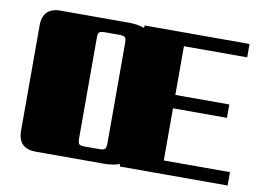

<svg xmlns="http://www.w3.org/2000/svg" viewBox="-70 -728 1148 834"><g transform="rotate(10 504.5 -311.0)"><path d="M434 -90V-532Q434 -552 428 -557.5Q422 -563 403 -563H340Q320 -563 314.5 -557.5Q309 -552 309 -532V-90Q309 -70 314.5 -64.5Q320 -59 340 -59H403Q422 -59 428 -64.5Q434 -70 434 -90ZM688 -59H980V0H504V-11Q474 0 435 0H134Q55 0 55 -79V-543Q55 -622 134 -622H435Q474 -622 504 -611V-622H967V-563H688V-348H926V-289H688Z"/></g></svg>

Font: Sarpanch Black
Style: Regular
Weight: 900
Designer: Manushi Parikh (Devanagari and Latin), Jyotish Sonowal (Devanagari)
Foundry: Indian Type Foundry
Version: Version 2.004;PS 1.0;hotconv 1.0.78;makeotf.lib2.5.61930; tt